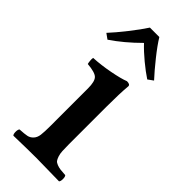

<svg xmlns="http://www.w3.org/2000/svg" viewBox="-215 -680 717 717"><g transform="rotate(45 144.0 -321.0)"><path d="M199.2 -319.8V-122.1Q199.2 -100.6 200 -86.9Q200.7 -73.2 204.3 -62.5Q208 -51.8 211.9 -46.6Q215.8 -41.5 225.3 -37.8Q234.9 -34.2 244.1 -33Q253.4 -31.7 271 -30.8Q275.4 -26.4 275.4 -14.4Q275.4 -2.4 271 2Q252 1.5 211.2 1Q170.4 0.5 149.9 0Q102.1 0 29.8 2Q25.4 -2.4 25.4 -14.4Q25.4 -26.4 29.8 -30.8Q55.7 -32.2 67.4 -34.7Q79.1 -37.1 88.4 -46.9Q97.7 -56.6 99.9 -73.2Q102.1 -89.8 102.1 -122.1V-319.8Q102.1 -356.4 90.1 -368.4Q78.1 -380.4 37.1 -383.8Q35.6 -388.7 34.7 -398.4Q33.7 -408.2 35.2 -414.1Q75.2 -416 119.6 -424.6Q164.1 -433.1 186 -441.9Q203.1 -441.9 203.1 -432.1Q199.2 -391.1 199.2 -319.8ZM24.9 -500 3.9 -515.1Q25.9 -538.6 56.9 -577.9Q87.9 -617.2 105 -644H154.8Q171.4 -616.7 201.4 -579.1Q231.4 -541.5 255.9 -515.1L234.9 -500Q210.4 -516.1 180.9 -540.5Q151.4 -564.9 129.9 -587.9Q77.1 -535.2 24.9 -500Z"/></g></svg>

Font: Common Serif Medium
Style: Regular
Weight: 500
Designer: Philipp H. Poll, Khaled Hosny
Foundry: Stefan Peev, Context Ltd.
Version: Version 1.026